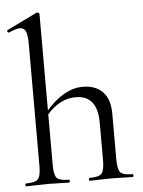

<svg xmlns="http://www.w3.org/2000/svg" viewBox="-52 -767 604 809"><g transform="rotate(-5 249.5 -362.5)"><path d="M477 -12Q480 -12 480 -6Q480 0 477 0Q466 0 435.5 -1Q405 -2 386 -2Q367 -2 336.5 -1Q306 0 295 0Q292 0 292 -6Q292 -12 295 -12Q334 -12 346 -25Q358 -38 358 -81V-240Q358 -356 266 -356Q199 -356 145 -294V-81Q145 -38 156.5 -25Q168 -12 208 -12Q211 -12 211 -6Q211 0 208 0Q197 0 166.5 -1Q136 -2 117 -2Q98 -2 67.5 -1Q37 0 26 0Q23 0 23 -6Q23 -12 26 -12Q65 -12 77 -25Q89 -38 89 -81V-598Q89 -634 82 -650Q75 -666 57 -666Q42 -666 11 -652Q8 -651 5.5 -653.5Q3 -656 3 -659Q3 -662 6 -663L133 -725H136Q145 -725 145 -717V-311Q221 -397 299 -397Q354 -397 384 -365.5Q414 -334 414 -274V-81Q414 -38 425.5 -25Q437 -12 477 -12Z"/></g></svg>

Font: Cormorant Infant
Style: Regular
Weight: 400
Designer: Christian Thalmann (Catharsis Fonts)
Version: Version 1.000;PS 002.000;hotconv 1.0.88;makeotf.lib2.5.64775